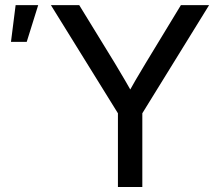

<svg xmlns="http://www.w3.org/2000/svg" viewBox="-20 -748 865 768"><path d="M451.7 0V-294.9L183.6 -727.5H296.9L439.5 -495.1Q460.4 -460.9 480.2 -426.5Q500 -392.1 519.5 -357.9H482.9Q502 -392.1 521.7 -426.5Q541.5 -460.9 562.5 -495.1L703.6 -727.5H816.4L549.3 -294.9V0ZM23.9 -580.6 42.5 -727.5H132.8L86.9 -580.6Z"/></svg>

Font: Inter Cardless Display
Style: Regular
Weight: 400
Designer: Rasmus Andersson
Foundry: rsms
Version: Version 4.001;git-9221beed3